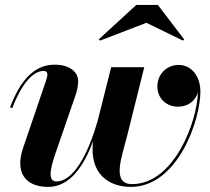

<svg xmlns="http://www.w3.org/2000/svg" viewBox="-20 -724 824 754"><path d="M555 -634.5 698.5 -564.5 703 -569.5 600 -704.5H515L368 -569.5L373 -564.5ZM199.5 -126.5 278.5 -355.5C283 -369.5 287 -389 287 -404.5C287 -442.5 252.5 -470 194.5 -470C110.5 -470 57.5 -402.5 19.5 -302.5L28 -299.5C62.5 -389.5 107.5 -445.5 151 -445.5C160.5 -445.5 166 -441 166 -431.5C166 -424.5 163.5 -415.5 161.5 -409.5L70 -141C39.5 -50 76.5 10 169 10C255.5 10 310 -73.5 345.5 -169.5C329.5 -39 409.5 10 493.5 10C678.5 10 767 -253.5 767 -364C767 -426 731 -469 681.5 -469C634.5 -469 598 -432.5 598 -384.5C598 -337 634 -305 679 -305C715 -305 746.5 -325 757 -360.5C755 -250 665 -1 498.5 -1C417 -1 458 -106 479 -189.5L546.5 -460H416.5L365 -255C326.5 -117 267.5 -11.5 202 -11.5C171 -11.5 172 -48.5 199.5 -126.5Z"/></svg>

Font: Bodoni* 24pt
Style: Bold Italic
Weight: 700
Italic angle: -13°
Version: Version 2.3